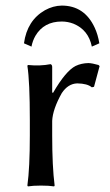

<svg xmlns="http://www.w3.org/2000/svg" viewBox="-20 -665 395 688"><path d="M309.1 -498Q296.9 -558.1 243.2 -580.1Q222.7 -587.9 201.2 -587.9Q137.2 -587.9 106.9 -536.6Q96.7 -518.6 92.8 -498L65.9 -509.8Q77.1 -591.8 141.1 -628.4Q170.4 -644.5 201.2 -645Q282.7 -645 319.3 -565.9Q331.1 -540.5 335.9 -509.8ZM167 -334 169.9 -332Q215.3 -410.6 251 -428.7Q271.5 -438.5 296.9 -439Q311 -438.5 333 -432.1L336.9 -428.2L316.9 -354L309.1 -352.1Q293 -365.7 256.8 -366.2Q223.6 -365.2 201.2 -331.1Q168.9 -273.4 167 -231.9V-180.2Q167 -67.9 175.8 0L173.8 2.9Q155.8 0 127 0Q98.1 0 80.1 2.9L78.1 0Q86.9 -63 86.9 -180.2V-234.9Q86.9 -373 78.1 -429.2L80.1 -432.1Q124 -427.7 161.1 -435.1Q167 -433.1 167 -424.8Z"/></svg>

Font: Linux Biolinum O
Style: Regular
Weight: 400
Designer: Philipp H. Poll
Foundry: Philipp H. Poll
Version: Version 1.0.4